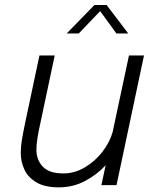

<svg xmlns="http://www.w3.org/2000/svg" viewBox="-20 -758 632 786"><path d="M221 9Q164 9 129.8 -11Q95.5 -31 80.2 -63.2Q65 -95.5 65 -132Q65 -157.5 69.5 -184.5Q74 -211.5 82.5 -253L141.5 -531H204L146.5 -260Q138 -221 133.5 -194Q129 -167 129 -145Q129 -103.5 155.2 -75.8Q181.5 -48 239 -48Q285.5 -48 327.2 -72.8Q369 -97.5 399 -136.2Q429 -175 441 -217L508 -531H569.5L457 0H395L412.5 -81.5Q376.5 -42.5 327.5 -16.8Q278.5 9 221 9ZM253 -621 366.5 -737.5H416.5L505 -621H456.5L390 -712.5L302.5 -621Z"/></svg>

Font: Epilogue Light
Style: Italic
Weight: 300
Italic angle: -12°
Designer: Tyler Finck
Foundry: Etcetera Type Co
Version: Version 2.111; ttfautohint (v1.8.3)